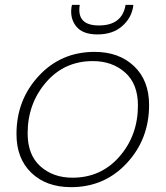

<svg xmlns="http://www.w3.org/2000/svg" viewBox="-20 -764 685 792"><path d="M595 -331Q595 -190 503 -91Q411 8 273 8Q171 8 109.5 -51Q48 -110 48 -211Q48 -352 140 -451Q232 -550 370 -550Q471 -550 533 -491Q595 -432 595 -331ZM94 -214Q94 -125 146.5 -78Q199 -31 279 -31Q397 -31 473 -118.5Q549 -206 549 -329Q549 -418 496 -465Q443 -512 363 -512Q245 -512 169.5 -424Q94 -336 94 -214ZM529 -735Q521 -688 482.5 -655Q444 -622 382 -622Q321 -622 294.5 -655Q268 -688 275 -735L277 -744H309Q295 -659 388 -659Q484 -659 498 -744H530Z"/></svg>

Font: Poppins ExtraLight
Style: Italic
Weight: 275
Italic angle: -10°
Designer: Ninad Kale (Devanagari), Jonny Pinhorn (Latin)
Foundry: Indian Type Foundry
Version: Version 3.200;PS 1.000;hotconv 16.6.54;makeotf.lib2.5.65590